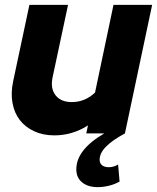

<svg xmlns="http://www.w3.org/2000/svg" viewBox="-20 -549 646 790"><path d="M494 0Q442 28 416 54.5Q390 81 390 108Q390 123 400 131Q410 139 428 139Q438 139 448 136Q458 133 466 128L472 198Q453 209 429 215Q405 221 382 221Q342 221 318 201.5Q294 182 294 148Q294 107 323 70Q352 33 409 0H335L342 -33Q311 -13 276 -2.5Q241 8 204 8Q157 8 120.5 -9Q84 -26 61.5 -55Q39 -84 31.5 -125Q24 -166 34 -214L101 -529H260L196 -229Q187 -184 209 -156.5Q231 -129 275 -129Q303 -129 327 -139Q351 -149 371 -168L447 -529H606Z"/></svg>

Font: Red Hat Display Black
Style: Italic
Weight: 900
Italic angle: -12°
Designer: Pentagram / MCKL
Foundry: Pentagram / MCKL
Version: Version 1.003; Red Hat Display Black Italic